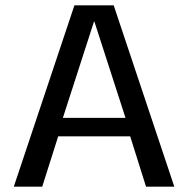

<svg xmlns="http://www.w3.org/2000/svg" viewBox="-20 -696 702 716"><path d="M31.5 0H137.5L197 -187.5H465.5L524.5 0H630L404 -676H257.5ZM214.5 -256.5 330.5 -615.5H332L448 -256.5Z"/></svg>

Font: Anybody UltraCondensed Thin
Style: Regular
Weight: 400
Version: Version 1.111